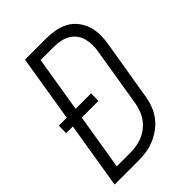

<svg xmlns="http://www.w3.org/2000/svg" viewBox="-215 -832 930 930"><g transform="rotate(-45 250.0 -367.5)"><path d="M10 0 66 -342H20L21 -393H75L131 -735H275Q306 -735 336.5 -729.5Q367 -724 392.5 -710Q418 -696 436 -673.5Q454 -651 463.5 -623.5Q473 -596 473.5 -565Q474 -534 469 -503L418 -197Q414 -169 404 -142Q394 -115 376.5 -91Q359 -67 334.5 -49Q310 -31 283 -19.5Q256 -8 228 -4Q200 0 173 0ZM80 -55H173Q194 -55 215 -58.5Q236 -62 256.5 -70.5Q277 -79 295 -93Q313 -107 326.5 -125.5Q340 -144 347.5 -164.5Q355 -185 359 -206L409 -512Q413 -534 412.5 -556Q412 -578 406.5 -598Q401 -618 388 -634.5Q375 -651 357.5 -661Q340 -671 318.5 -675.5Q297 -680 275 -680H183L136 -393H242L241 -342H127Z"/></g></svg>

Font: Iosevka Term Curly Lt Obl
Style: Regular
Weight: 300
Italic angle: -9°
Designer: Belleve Invis
Foundry: Belleve Invis
Version: Version 32.3.0